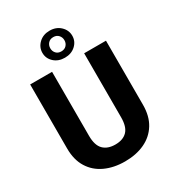

<svg xmlns="http://www.w3.org/2000/svg" viewBox="-221 -1073 1105 1212"><g transform="rotate(-30 331.0 -467.0)"><path d="M447.8 -710.9H606.9V-244.1Q606.9 -161.6 572 -105Q537.1 -48.3 475.1 -19.3Q413.1 9.8 331.5 9.8Q250 9.8 187.3 -19.3Q124.5 -48.3 89.4 -105Q54.2 -161.6 54.2 -244.1V-710.9H213.9V-244.1Q213.9 -175.3 244.6 -144.3Q275.4 -113.3 331.5 -113.3Q387.7 -113.3 417.7 -144.3Q447.8 -175.3 447.8 -244.1ZM220.7 -844.7Q220.7 -885.3 251.5 -914.6Q282.2 -943.8 329.6 -943.8Q377 -943.8 407.7 -914.6Q438.5 -885.3 438.5 -844.7Q438.5 -803.7 407.7 -775.4Q377 -747.1 329.6 -747.1Q282.2 -747.1 251.5 -775.4Q220.7 -803.7 220.7 -844.7ZM278.3 -844.7Q278.3 -823.2 292 -808.1Q305.7 -793 329.6 -793Q353.5 -793 367.4 -808.1Q381.3 -823.2 381.3 -844.7Q381.3 -866.2 367.4 -881.6Q353.5 -897 329.6 -897Q305.7 -897 292 -881.6Q278.3 -866.2 278.3 -844.7Z"/></g></svg>

Font: Vazirmatn RD ExtraBold
Style: Regular
Weight: 800
Designer: Saber Rastikerdar
Foundry: Saber Rastikerdar
Version: Version 32.102